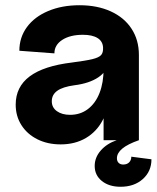

<svg xmlns="http://www.w3.org/2000/svg" viewBox="-20 -536 601 734"><path d="M40 -136Q40 -204 93.5 -244Q147 -284 255 -297Q309 -304 333.5 -310Q358 -316 366.5 -325.5Q375 -335 374 -354Q373 -378 353 -390.5Q333 -403 297 -403Q248 -403 218 -383.5Q188 -364 188 -332L54 -342Q54 -393 83 -432.5Q112 -472 164.5 -494Q217 -516 284 -516Q352 -516 403.5 -492.5Q455 -469 483 -426Q511 -383 511 -326V0H376V-141L396 -180Q396 -122 373 -77.5Q350 -33 308.5 -8.5Q267 16 212 16Q162 16 123 -3.5Q84 -23 62 -57.5Q40 -92 40 -136ZM376 -273V-318L391 -298Q391 -264 356 -240.5Q321 -217 264 -210Q220 -204 199 -189Q178 -174 178 -149Q178 -125 197.5 -111Q217 -97 248 -97Q287 -97 316 -119Q345 -141 360.5 -180.5Q376 -220 376 -273ZM342 98.3Q342 66 365 39.6Q387.9 13.2 426 0H511Q468 15 447.5 32.1Q427 49.2 427 69Q427 80 433.4 86.5Q439.9 93 451 93Q465.4 93 473.7 84.7Q482 76.3 482 63L559 73Q559 119 526 148.5Q492.9 178 441 178Q397 178 369.5 156Q342 134 342 98.3Z"/></svg>

Font: Uncut Sans Variable
Style: Regular
Weight: 400
Designer: Kasper Nordkvist
Foundry: UNCUT.wtf
Version: Version 1.304;Glyphs 3.2 (3246)